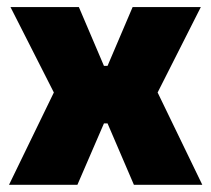

<svg xmlns="http://www.w3.org/2000/svg" viewBox="-20 -512 586 532"><path d="M5 0 141 -280V-232.5L9 -492.5H198.5L268 -329.5H278L347.5 -492.5H536.5L405 -232.5V-280L540.5 0H351L278 -170H268L194.5 0Z"/></svg>

Font: Anek Odia Medium ExtraBold
Style: Regular
Weight: 800
Version: Version 1.003